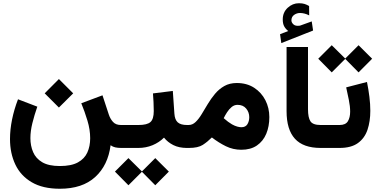

<svg xmlns="http://www.w3.org/2000/svg" viewBox="-20 -910 2338 1181"><path d="M342.3 -423.8 430.2 -335.9 342.3 -248.5 254.9 -335.9ZM348.1 111.3Q418.5 111.3 459.2 88.9Q500 66.4 517.3 27.8Q534.7 -10.7 534.7 -59.6Q534.7 -112.3 517.8 -168.2Q501 -224.1 480 -274.9L610.4 -323.7L649.4 -205.1Q657.7 -179.7 674.8 -160.4Q691.9 -141.1 724.1 -141.1H743.7V0H726.1Q705.1 0 689.5 -3.4Q673.8 -6.8 660.2 -16.6Q644.5 106.9 565.4 179Q486.3 251 348.1 251Q243.2 251 175 210.9Q106.9 170.9 74.2 101.6Q41.5 32.2 41.5 -54.7Q41.5 -112.8 54.2 -175Q66.9 -237.3 90.8 -299.3L209.5 -253.9Q191.4 -202.1 179.2 -152.8Q167 -103.5 167 -60.5Q167 -13.7 183.6 25.4Q200.2 64.5 239.7 87.9Q279.3 111.3 348.1 111.3Z M724.1 -141.1H831.5Q885.3 -141.1 905.5 -159.4Q925.8 -177.7 925.8 -226.6Q925.8 -255.4 924.3 -282.5Q922.9 -309.6 920.9 -335.4L1043 -350.6L1052.7 -210.9Q1055.2 -173.8 1073.2 -157.5Q1091.3 -141.1 1130.9 -141.1H1141.1V0H1129.9Q1081.1 0 1046.1 -17.6Q1011.2 -35.2 988.8 -63.5Q959 -33.7 918.2 -16.8Q877.4 0 831.5 0H724.1ZM770 62.5 853 144.5 935.1 62.5 1018.6 145.5 935.1 229.5 853 146.5 770 229.5 687 145.5Z M1464.4 11.2Q1413.6 11.2 1369.4 -10.5Q1325.2 -32.2 1283.2 -64.5Q1256.3 -37.6 1227.3 -18.8Q1198.2 0 1142.6 0H1121.1V-141.1H1140.1Q1164.1 -141.1 1183.3 -159.7Q1202.6 -178.2 1220.5 -207.8Q1238.3 -237.3 1258.1 -270.3Q1277.8 -303.2 1302.5 -332.8Q1327.1 -362.3 1359.9 -380.9Q1392.6 -399.4 1436.5 -399.4Q1498 -399.4 1543 -370.4Q1587.9 -341.3 1612.3 -293.7Q1636.7 -246.1 1636.7 -189.9Q1636.7 -132.3 1617.7 -86.9Q1598.6 -41.5 1560.3 -15.1Q1522 11.2 1464.4 11.2ZM1440.9 -265.1Q1420.9 -265.1 1404.8 -251.7Q1388.7 -238.3 1376.5 -219.2Q1364.3 -200.2 1356 -183.1Q1370.1 -170.4 1382.8 -161.1Q1395.5 -151.9 1407.2 -145Q1424.8 -135.3 1439.5 -131.3Q1454.1 -127.4 1464.8 -127.4Q1490.7 -127.4 1502 -146.2Q1513.2 -165 1513.2 -189Q1513.2 -219.7 1494.1 -242.4Q1475.1 -265.1 1440.9 -265.1Z M1752.9 -719.2Q1736.3 -732.4 1727.8 -748.5Q1719.2 -764.6 1719.2 -790.5Q1719.2 -834 1749.5 -862.1Q1779.8 -890.1 1818.4 -890.1Q1839.4 -890.1 1853.3 -885.7Q1867.2 -881.3 1881.3 -873L1881.8 -815.4Q1853 -830.1 1825.2 -830.1Q1805.7 -830.1 1789.1 -818.4Q1772.5 -806.6 1772.5 -784.2Q1772.9 -771 1785.2 -759.8Q1797.4 -748.5 1823.2 -752Q1823.2 -752 1827.1 -752.9L1897.5 -778.3L1905.8 -722.2L1710.4 -645L1702.6 -699.7ZM1742.7 -621.1H1874.5V-238.3Q1874.5 -186.5 1889.6 -163.8Q1904.8 -141.1 1952.1 -141.1H1964.4V0H1952.1Q1845.7 0 1794.2 -56.4Q1742.7 -112.8 1742.7 -226.1Z M2020.5 -631.8 2103.5 -549.8 2185.5 -631.8 2269 -548.8 2185.5 -464.8 2103.5 -547.9 2020.5 -464.8 1937.5 -548.8ZM2068.4 0H1944.8V-141.1H2068.8Q2106 -141.1 2119.9 -164.3Q2133.8 -187.5 2133.8 -223.1Q2133.8 -256.3 2125.7 -295.7Q2117.7 -335 2109.4 -372.6L2237.3 -405.8Q2246.6 -359.9 2252.2 -314.7Q2257.8 -269.5 2257.8 -228.5Q2257.8 -163.6 2240.5 -111.8Q2223.1 -60.1 2181.6 -30Q2140.1 0 2068.4 0Z"/></svg>

Font: Vazirmatn FD ExtraBold
Style: Regular
Weight: 800
Designer: Saber Rastikerdar
Foundry: Saber Rastikerdar
Version: Version 33.003